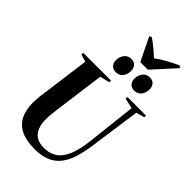

<svg xmlns="http://www.w3.org/2000/svg" viewBox="-343 -1290 1410 1410"><g transform="rotate(45 362.0 -585.0)"><path d="M658 -707.5 601.5 -305.5Q591 -230.5 572.2 -172Q553.5 -113.5 521.8 -73Q490 -32.5 440.8 -11.2Q391.5 10 320.5 10Q231.5 10 176 -17Q120.5 -44 94.5 -96.5Q68.5 -149 68.5 -225Q68.5 -243 70 -261.8Q71.5 -280.5 74 -300.5L128.5 -707.5L70 -725L72.5 -743H361L359 -725L284 -707.5L230 -302.5Q227 -276 224.5 -250.8Q222 -225.5 222 -202.5Q222 -159.5 234.5 -123.8Q247 -88 277.2 -66.2Q307.5 -44.5 361 -44.5Q422 -44.5 463.8 -73.8Q505.5 -103 530.5 -164.2Q555.5 -225.5 566.5 -320.5L610 -707L529 -725L531.5 -743H724L722.5 -725ZM340.5 -811Q311.5 -811 295.2 -829Q279 -847 279 -876Q279 -910 299.2 -935.8Q319.5 -961.5 352.5 -961.5Q385 -961.5 399.8 -942.5Q414.5 -923.5 414.5 -897Q414.5 -862.5 395.5 -836.8Q376.5 -811 340.5 -811ZM532.5 -811Q503.5 -811 487.2 -829Q471 -847 471 -876Q471 -910 491.2 -935.8Q511.5 -961.5 544.5 -961.5Q576.5 -961.5 591.5 -942.5Q606.5 -923.5 606.5 -897Q606.5 -862.5 587.2 -836.8Q568 -811 532.5 -811ZM416 -991 328 -1172 347 -1180.5Q379.5 -1157.5 410.2 -1132.2Q441 -1107 467 -1082Q503.5 -1109 548 -1133.2Q592.5 -1157.5 636.5 -1178.5L654 -1166.5L495 -991Z"/></g></svg>

Font: Merriweather 144pt
Style: Bold Italic
Weight: 700
Italic angle: -7.8°
Version: Version 2.101